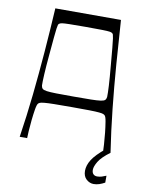

<svg xmlns="http://www.w3.org/2000/svg" viewBox="-95 -768 778 1013"><g transform="rotate(10 294.0 -261.0)"><path d="M50.6 0Q68.1 -114.9 80.4 -230.5Q92.6 -346.1 101.9 -463.4Q111.1 -580.6 118 -700H469.7Q477.4 -580.6 486.3 -463.4Q495.1 -346.1 507.4 -230.5Q519.7 -114.9 537.1 0H497.3Q497.3 -8.3 495.6 -37.5Q493.9 -66.7 490.4 -99Q487 -130.9 482.6 -157.4Q478.3 -183.9 471.9 -189.6Q468.7 -192.6 462.9 -195.1Q457.1 -197.6 440.2 -199.2Q423.3 -200.9 388.8 -201.5Q354.3 -202.1 293.9 -202.1Q233.4 -202.1 198.9 -201.5Q164.4 -200.9 147.5 -199.2Q130.6 -197.6 124.8 -195.1Q119 -192.6 115.9 -189.6Q109.6 -183.9 105.1 -157.4Q100.7 -130.9 97.3 -99Q93.9 -66.7 92.1 -37.5Q90.4 -8.3 90.4 0ZM293.9 -258.4Q352.1 -258.4 386.4 -259Q420.7 -259.6 438.2 -262.1Q455.7 -264.6 461.4 -270.4Q467.1 -276.3 468.4 -287Q469.1 -305.7 466.9 -347.2Q464.6 -388.7 458.6 -454.4Q453.4 -513.4 450.4 -547Q447.3 -580.6 445 -596Q442.7 -611.4 441.1 -616.1Q439.6 -620.7 436.7 -622.7Q432.6 -627 421.6 -628.6Q410.7 -630.3 381.8 -630.9Q352.9 -631.6 293.9 -631.6Q234.9 -631.6 205.9 -630.9Q177 -630.3 166.6 -628.6Q156.1 -627 151 -622.7Q148.1 -620.7 146.6 -616.1Q145 -611.4 142.7 -596Q140.4 -580.6 137.4 -547Q134.3 -513.4 129.1 -454.4Q123.1 -388.7 120.9 -347.2Q118.7 -305.7 119.3 -287Q120.6 -276.3 126.3 -270.4Q132 -264.6 149.5 -262.1Q167 -259.6 201.3 -259Q235.6 -258.4 293.9 -258.4ZM477.6 177.7Q456 177.7 438.4 161.8Q420.9 145.9 420.9 116.7Q420.9 87 440.4 56.3Q459.9 25.6 508.9 -14.4L537.1 0Q493.1 32.6 476.9 59.6Q460.7 86.7 460.7 104.4Q460.7 119.4 468.4 127.3Q476.1 135.1 488.7 135.1Q501.3 135.1 513.1 131.6Q524.9 128 537.1 122.7V159.7Q522.1 168 507.3 172.9Q492.4 177.7 477.6 177.7Z"/></g></svg>

Font: Ojuju ExtraLight
Style: Regular
Weight: 200
Designer: Chisaokwu Joboson, Mirko Velimirovic
Foundry: Udi Foundry
Version: Version 1.000